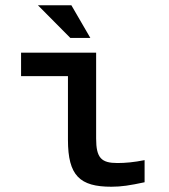

<svg xmlns="http://www.w3.org/2000/svg" viewBox="-20 -700 640 729"><path d="M426 -81C365 -81 345 -100 345 -174V-500H60V-411H238V-169C238 -33 283 9 403 9C441 9 473 4 529 -8V-92C489 -84 456 -81 426 -81ZM124 -680 247 -556H323L251 -680Z"/></svg>

Font: LT Wave Mono Medium
Style: Regular
Weight: 500
Designer: Daniel Lyons
Version: Version 2.5 (Glyphs App)